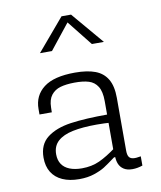

<svg xmlns="http://www.w3.org/2000/svg" viewBox="-89 -869 798 952"><g transform="rotate(-10 310.0 -393.0)"><path d="M486 -353V-87Q486 -66.5 492.2 -56.2Q498.5 -46 512.8 -43.8Q527 -41.5 552.5 -46.5V0Q526 9 501.5 9Q474.5 9 458 -1.8Q441.5 -12.5 434.2 -30Q427 -47.5 427 -69.5L424 -78V-347.5Q424 -395.5 408 -421Q392 -446.5 363.5 -455.2Q335 -464 291 -463.5Q249.5 -463 220.8 -454.8Q192 -446.5 174.5 -424.2Q157 -402 156.5 -362L156 -338H94V-365.5Q94 -433 145.2 -472.5Q196.5 -512 303 -512Q364.5 -512 404.5 -497Q444.5 -482 465.2 -447Q486 -412 486 -353ZM365.5 -239.5Q293 -239.5 243.8 -229.2Q194.5 -219 167.8 -194.8Q141 -170.5 141 -129Q141 -99.5 154.5 -79.2Q168 -59 193.8 -48.8Q219.5 -38.5 255.5 -38.5Q305 -38.5 344.2 -56.5Q383.5 -74.5 432 -110.5L438 -64.5H421Q382.5 -36 362.5 -23.2Q342.5 -10.5 309.2 0.8Q276 12 233.5 12Q184.5 12 149.2 -3.8Q114 -19.5 95.2 -49.8Q76.5 -80 76.5 -123.5Q76.5 -190 120.8 -224Q165 -258 239.2 -268.8Q313.5 -279.5 430.5 -279.5L444 -236.5Q423 -238 402.5 -238.8Q382 -239.5 365.5 -239.5ZM286 -798.5H334L471 -637H410.5L296 -781H324L209.5 -637H149Z"/></g></svg>

Font: Monaspace Neon Var ExtraLight
Style: Regular
Weight: 200
Designer: Riley Cran and the Lettermatic Team
Version: Version 1.200 (Monaspace Neon Var)